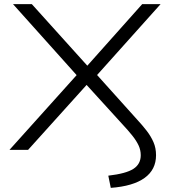

<svg xmlns="http://www.w3.org/2000/svg" viewBox="-20 -725 841 929"><path d="M516 184 504 125Q590 115 625.5 92Q661 69 661 26Q661 1 650.5 -21.5Q640 -44 620.5 -68.5Q601 -93 573 -123L390 -324H408L116 0H26L362 -374V-349L43 -705H134L408 -401H397L668 -705H757L439 -350V-374L643 -147Q669 -119 689.5 -92.5Q710 -66 722.5 -37.5Q735 -9 735 26Q735 96 679.5 136Q624 176 516 184Z"/></svg>

Font: Nunito Sans 10pt Expanded Light
Style: Regular
Weight: 300
Width: 7
Designer: Vernon Adams
Foundry: Vernon Adams
Version: Version 3.101;gftools[0.9.27]